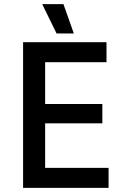

<svg xmlns="http://www.w3.org/2000/svg" viewBox="-20 -903 599 923"><path d="M252 -742H335L285 -883H183ZM91 0H502V-96H197V-310H472V-403H197V-604H492V-700H91Z"/></svg>

Font: Fixel Text Medium
Style: Regular
Weight: 500
Width: 4
Designer: AlfaBravo + MacPaw
Foundry: Kyrylo Tkachov, Marchela Mozhyna, Serhii Makarenko, Maria Weinstein, Zakhar Kryvoshyya
Version: Version 1.211